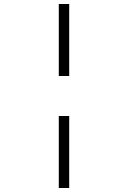

<svg xmlns="http://www.w3.org/2000/svg" viewBox="-20 -740 640 960"><path d="M274 -360V-720H326V-360ZM274 200V-160H326V200Z"/></svg>

Font: Chivo Mono Thin
Style: Regular
Weight: 250
Designer: Hector Gatti
Foundry: Omnibus-Type
Version: Version 1.008